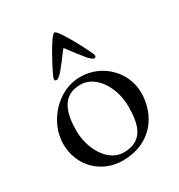

<svg xmlns="http://www.w3.org/2000/svg" viewBox="-160 -755 814 875"><g transform="rotate(-30 247.5 -317.0)"><path d="M254 -648C233 -648 146 -476 146 -468C146 -459 146 -455 155 -455C163 -455 177 -468 185 -477C198 -492 229 -532 251 -562C253 -564 254 -565 255 -565C256 -565 257 -564 258 -562C280 -532 311 -492 324 -477C332 -468 345 -455 353 -455C362 -455 362 -459 362 -468C362 -476 275 -648 254 -648ZM234 14C384 14 460 -96 460 -213C460 -321 370 -414 254 -414C131 -414 35 -298 35 -187C35 -70 122 14 234 14ZM255 -16C175 -16 117 -111 117 -210C117 -294 136 -383 237 -383C322 -383 378 -284 378 -189C378 -101 363 -16 255 -16Z"/></g></svg>

Font: EB Garamond
Style: Regular
Weight: 400
Designer: Georg Duffner and Octavio Pardo
Foundry: Georg Duffner
Version: Version 1.000;PS 001.000;hotconv 1.0.88;makeotf.lib2.5.64775